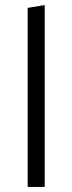

<svg xmlns="http://www.w3.org/2000/svg" viewBox="-20 -736 284 756"><path d="M89 -705 156 -716V0H89Z"/></svg>

Font: LXGW Bright TC
Style: Regular
Weight: 400
Designer: Christian Thalmann (Catharsis Fonts)
Foundry: LXGW / Christian Thalmann (Catharsis Fonts) / Fontworks Inc.
Version: Version 5.501